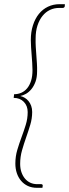

<svg xmlns="http://www.w3.org/2000/svg" viewBox="-20 -774 330 919"><path d="M290.5 -754 290 -743.5Q287.5 -736 280 -736H262Q239.5 -736 219.2 -726.5Q199 -717 183.8 -698.2Q168.5 -679.5 159.5 -652.2Q150.5 -625 150.5 -589Q150 -570 151.2 -549.8Q152.5 -529.5 154 -509.2Q155.5 -489 156.8 -469.2Q158 -449.5 157.5 -431.5Q157.5 -403.5 149.8 -382.5Q142 -361.5 130.2 -347.2Q118.5 -333 104.5 -325Q90.5 -317 77 -314.5Q88 -312 98.2 -306Q108.5 -300 116.5 -290.2Q124.5 -280.5 129.2 -267.5Q134 -254.5 134 -238Q134 -207 125 -177Q116 -147 105.2 -116.5Q94.5 -86 85.5 -54.8Q76.5 -23.5 76.5 10Q76.5 32 82.5 49.8Q88.5 67.5 99.2 80.5Q110 93.5 125 100.5Q140 107.5 158.5 107.5H177.5Q180 107.5 182.5 109.2Q185 111 184.5 115L183 125H157Q132.5 125 113.2 116Q94 107 80.8 91.2Q67.5 75.5 60.5 54.5Q53.5 33.5 53.5 9Q53.5 -25.5 62.8 -56.5Q72 -87.5 83 -117Q94 -146.5 103.2 -176.2Q112.5 -206 112.5 -237.5Q112.5 -267.5 94 -286.5Q75.5 -305.5 45.5 -305.5L47.5 -323Q66 -323 82 -330Q98 -337 110 -351.5Q122 -366 128.8 -387.5Q135.5 -409 135.5 -438.5Q135.5 -455 134.2 -473.2Q133 -491.5 131.5 -510.2Q130 -529 128.8 -547.2Q127.5 -565.5 127.5 -582.5Q127.5 -621.5 137.8 -653.2Q148 -685 166.2 -707.5Q184.5 -730 209.8 -742Q235 -754 265 -754Z"/></svg>

Font: Lato ExtraLight
Style: Italic
Weight: 275
Italic angle: -7°
Designer: Lukasz Dziedzic with Adam Twardoch and Botio Nikoltchev
Foundry: tyPoland Lukasz Dziedzic
Version: Version 2.015; 2015-08-06; http://www.latofonts.com/